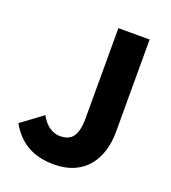

<svg xmlns="http://www.w3.org/2000/svg" viewBox="-124 -745 757 849"><g transform="rotate(20 254.5 -320.0)"><path d="M226 12C370 12 435 -91 435 -217V-652H288V-229C288 -142 260 -115 207 -115C174 -115 140 -136 116 -180L16 -106C61 -27 127 12 226 12Z"/></g></svg>

Font: Giro Sans Regular
Style: Bold
Weight: 700
Designer: Paul D. Hunt
Foundry: Adobe Systems Incorporated
Version: Version 1.000;PS 1.0;hotconv 1.0.88;makeotf.lib2.5.647800